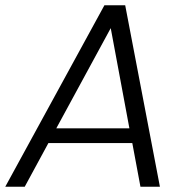

<svg xmlns="http://www.w3.org/2000/svg" viewBox="-38 -710 710 730"><path d="M465 -166H146L56 0H-18L359 -690H438L570 0H496ZM383 -603 176 -222H454Z"/></svg>

Font: SVN-Poppins Light
Style: Italic
Weight: 300
Italic angle: -10°
Designer: Ninad Kale (Devanagari), Jonny Pinhorn (Latin)
Foundry: Indian Type Foundry
Version: Version 3.002 2017; ttfautohint (v1.8.3)